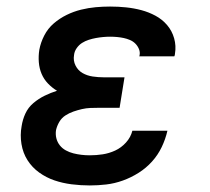

<svg xmlns="http://www.w3.org/2000/svg" viewBox="-20 -558 640 586"><path d="M254 8Q226 8 198.5 4.5Q171 1 146 -7.5Q121 -16 99.5 -31.5Q78 -47 64 -69Q50 -91 45.5 -118.5Q41 -146 46 -173Q49 -193 57.5 -211.5Q66 -230 82 -243.5Q98 -257 116.5 -266Q135 -275 154 -281Q139 -290 126.5 -303Q114 -316 107 -332.5Q100 -349 98.5 -368Q97 -387 100 -406Q104 -428 115 -449.5Q126 -471 144 -486.5Q162 -502 183.5 -512.5Q205 -523 227.5 -528.5Q250 -534 272 -536Q294 -538 316 -538Q341 -538 365 -535.5Q389 -533 411.5 -527Q434 -521 454.5 -510Q475 -499 490 -481.5Q505 -464 511.5 -441Q518 -418 514 -394Q514 -392 513.5 -390Q513 -388 512 -386H405Q405 -387 405.5 -387.5Q406 -388 406 -389Q408 -399 404 -408.5Q400 -418 393 -425Q386 -432 376.5 -436Q367 -440 357.5 -442Q348 -444 337.5 -445Q327 -446 316 -446Q306 -446 295 -445Q284 -444 273 -442Q262 -440 251 -436.5Q240 -433 230.5 -427Q221 -421 214 -411Q207 -401 206 -390Q203 -373 210.5 -358Q218 -343 232 -335Q246 -327 263 -324.5Q280 -322 297 -322H360L345 -229H282Q269 -229 256 -228.5Q243 -228 230 -225Q217 -222 204 -217.5Q191 -213 179.5 -205.5Q168 -198 161 -186Q154 -174 151 -161Q149 -148 152 -136Q155 -124 162.5 -114.5Q170 -105 181 -99Q192 -93 204 -90Q216 -87 228.5 -85.5Q241 -84 254 -84Q274 -84 293.5 -87Q313 -90 331.5 -98.5Q350 -107 364.5 -123Q379 -139 384 -159H491Q485 -133 473.5 -109Q462 -85 444 -65Q426 -45 403 -30.5Q380 -16 355 -7Q330 2 304.5 5Q279 8 254 8Z"/></svg>

Font: Iosevka Slab SmBdExObl
Style: Regular
Weight: 600
Width: 7
Italic angle: -9°
Monospace: yes
Designer: Belleve Invis
Foundry: Belleve Invis
Version: Version 11.1.0; ttfautohint (v1.8.3)